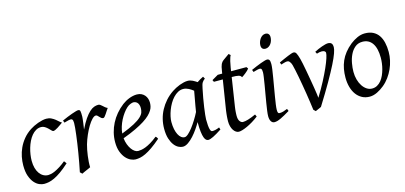

<svg xmlns="http://www.w3.org/2000/svg" viewBox="-61 -1049 3095 1467"><g transform="rotate(-15 1487.0 -315.5)"><path d="M397 -397.9Q386.7 -390.6 375.2 -382.3Q363.8 -374 353 -367.4Q342.3 -360.8 332.8 -356.4Q323.2 -352.1 316.9 -352.1Q311.5 -352.1 303.7 -360.4Q295.9 -368.7 285.4 -378.9Q274.9 -389.2 261.7 -397.5Q248.5 -405.8 232.9 -405.8Q210.4 -405.8 191.9 -395Q173.3 -384.3 158.2 -366.2Q143.1 -348.1 131.6 -324.5Q120.1 -300.8 112.5 -275.1Q105 -249.5 101.1 -223.6Q97.2 -197.8 97.2 -174.8Q97.2 -143.1 104.2 -117.7Q111.3 -92.3 124 -74.5Q136.7 -56.6 154.3 -46.9Q171.9 -37.1 192.9 -37.1Q201.7 -37.1 215.3 -40Q229 -43 246.8 -51Q264.6 -59.1 286.6 -72.8Q308.6 -86.4 335 -107.9Q338.9 -102.5 343.3 -97.2Q347.7 -91.8 350.1 -87.9Q312 -53.2 281.7 -32Q251.5 -10.7 226.8 0.7Q202.1 12.2 182.4 16.1Q162.6 20 145 20Q128.4 20 107.9 11.7Q87.4 3.4 69.1 -17.1Q50.8 -37.6 38.3 -71.8Q25.9 -106 25.9 -157.2Q25.9 -189.9 32.7 -224.9Q39.6 -259.8 54.9 -293.2Q70.3 -326.7 95 -356.9Q119.6 -387.2 155.8 -411.1Q169.4 -419.9 186 -428.2Q202.6 -436.5 220.5 -442.9Q238.3 -449.2 255.6 -453.1Q272.9 -457 288.1 -457Q309.6 -457 326.4 -448.7Q343.3 -440.4 356.4 -429.9Q369.6 -419.4 379.6 -409.9Q389.6 -400.4 397 -397.9Z M763.2 -415Q757.3 -407.2 750.2 -396Q743.2 -384.8 736.1 -374.3Q729 -363.8 722.7 -356.4Q716.3 -349.1 711.4 -349.1Q702.1 -349.1 695.6 -354.5Q689 -359.9 683.3 -366Q677.7 -372.1 672.1 -377.4Q666.5 -382.8 659.2 -382.8Q646.5 -382.8 629.6 -365.5Q612.8 -348.1 595.9 -320.1Q579.1 -292 563.7 -257.1Q548.3 -222.2 538.1 -187Q532.7 -168.5 528.6 -146.2Q524.4 -124 521.2 -100.6Q518.1 -77.1 516.6 -54.4Q515.1 -31.7 516.1 -12.2Q509.8 -8.8 500.2 -4.6Q490.7 -0.5 480.7 3.9Q470.7 8.3 461.4 12.5Q452.1 16.6 446.3 20L430.2 4.9Q437.5 -29.8 444.3 -66.9Q451.2 -104 457.3 -140.9Q463.4 -177.7 468.5 -212.9Q473.6 -248 477.3 -278.3Q481 -308.6 483.2 -332.5Q485.4 -356.4 485.4 -371.1Q485.4 -382.3 483.6 -388.9Q481.9 -395.5 479.2 -398.7Q476.6 -401.9 472.9 -402.8Q469.2 -403.8 465.3 -403.8Q460.4 -403.8 452.1 -402.1Q443.8 -400.4 435.5 -397.9Q425.8 -395.5 415 -392.1L408.2 -410.2Q428.7 -419.4 449.5 -428Q470.2 -436.5 488.3 -442.9Q506.3 -449.2 519.8 -453.1Q533.2 -457 539.1 -457Q545.9 -457 549.8 -454.6Q553.7 -452.1 555.4 -446Q557.1 -439.9 557.6 -429Q558.1 -418 558.1 -400.9Q558.1 -395.5 556.6 -382.8Q555.2 -370.1 553.2 -355.2Q551.3 -340.3 549.1 -325.7Q546.9 -311 545.4 -301.8Q568.8 -350.1 589.8 -380.4Q610.8 -410.6 629.6 -427.7Q648.4 -444.8 665.5 -450.9Q682.6 -457 698.2 -457Q707 -457 714.1 -452.1Q721.2 -447.3 728.5 -440.4Q735.8 -433.6 744.1 -426.5Q752.4 -419.4 763.2 -415Z M910.2 -381.8Q894 -367.2 878.7 -346.2Q863.3 -325.2 850.8 -300.8Q838.4 -276.4 830.1 -249.8Q821.8 -223.1 819.8 -197.3Q883.8 -222.2 921.1 -242.4Q958.5 -262.7 977.5 -280.8Q996.6 -298.8 1002 -315.4Q1007.3 -332 1007.3 -349.1Q1007.3 -364.3 1003.4 -375.2Q999.5 -386.2 993.2 -392.8Q986.8 -399.4 978.8 -402.6Q970.7 -405.8 962.4 -405.8Q954.6 -405.8 939.5 -400.1Q924.3 -394.5 910.2 -381.8ZM1085.4 -371.1Q1085.4 -357.4 1082.3 -342.3Q1079.1 -327.1 1069.1 -311Q1059.1 -294.9 1041.3 -277.3Q1023.4 -259.8 993.9 -241Q964.4 -222.2 921.9 -201.9Q879.4 -181.6 820.3 -159.7Q823.2 -132.3 831.8 -109.9Q840.3 -87.4 851.8 -71.3Q863.3 -55.2 876.7 -46.1Q890.1 -37.1 903.3 -37.1Q913.6 -37.1 928.2 -39.3Q942.9 -41.5 962.2 -48.8Q981.4 -56.2 1005.6 -70.3Q1029.8 -84.5 1059.1 -107.9Q1064.5 -105 1068.6 -98.4Q1072.8 -91.8 1074.2 -87.9Q1034.2 -53.2 1003.4 -32Q972.7 -10.7 948.5 0.7Q924.3 12.2 905 16.1Q885.7 20 868.2 20Q852.1 20 831.5 11Q811 2 793 -17.8Q774.9 -37.6 762.5 -69.6Q750 -101.6 750 -147.9Q750 -186 759.3 -222.9Q768.6 -259.8 785.9 -293.7Q803.2 -327.6 828.6 -357.9Q854 -388.2 886.2 -413.1Q897.5 -421.9 911.6 -429.9Q925.8 -438 941.2 -444.1Q956.5 -450.2 972.4 -453.6Q988.3 -457 1003.4 -457Q1024.4 -457 1039.8 -449.5Q1055.2 -441.9 1065.4 -429.7Q1075.7 -417.5 1080.6 -402.1Q1085.4 -386.7 1085.4 -371.1Z M1406.7 -210.4Q1410.2 -232.4 1414.3 -256.1Q1418.5 -279.8 1422.6 -301.8Q1426.8 -323.7 1429.9 -342Q1433.1 -360.4 1435.1 -371.1Q1427.7 -377 1418.9 -383.1Q1410.2 -389.2 1400.1 -394.3Q1390.1 -399.4 1379.2 -402.6Q1368.2 -405.8 1356.4 -405.8Q1334 -405.8 1314.2 -394.8Q1294.4 -383.8 1277.6 -365.7Q1260.7 -347.7 1247.3 -324.5Q1233.9 -301.3 1224.6 -276.6Q1215.3 -252 1210.2 -228Q1205.1 -204.1 1205.1 -185.1Q1205.1 -153.3 1210.4 -127.9Q1215.8 -102.5 1225.1 -84.5Q1234.4 -66.4 1247.1 -56.6Q1259.8 -46.9 1274.4 -46.9Q1286.1 -46.9 1303 -61.8Q1319.8 -76.7 1338.1 -100.3Q1356.4 -124 1374.5 -153.1Q1392.6 -182.1 1406.7 -210.4ZM1552.2 -33.2Q1509.8 -5.4 1483.6 7.3Q1457.5 20 1443.4 20Q1434.6 20 1426.5 13.9Q1418.5 7.8 1412.1 -9Q1405.8 -25.9 1402.1 -55.7Q1398.4 -85.4 1398.4 -132.8Q1385.7 -110.4 1367.4 -83.7Q1349.1 -57.1 1328.1 -33.9Q1307.1 -10.7 1284.9 4.6Q1262.7 20 1242.2 20Q1226.1 20 1207.8 10.7Q1189.5 1.5 1174.1 -18.8Q1158.7 -39.1 1148.4 -71Q1138.2 -103 1138.2 -148.9Q1138.2 -187.5 1147.2 -224.4Q1156.2 -261.2 1174.3 -294.9Q1192.4 -328.6 1218.5 -358.2Q1244.6 -387.7 1279.3 -411.1Q1292.5 -419.9 1308.3 -428.2Q1324.2 -436.5 1341.1 -442.9Q1357.9 -449.2 1374.5 -453.1Q1391.1 -457 1406.2 -457Q1416.5 -457 1426.3 -454.3Q1436 -451.7 1445.1 -447.3Q1454.1 -442.9 1462.4 -437.7Q1470.7 -432.6 1478 -427.7Q1489.3 -436 1502 -443.1Q1514.6 -450.2 1528.3 -457L1538.1 -439.9Q1529.8 -433.1 1524.4 -427.7Q1519 -422.4 1514.9 -415.3Q1510.7 -408.2 1507.8 -397.9Q1504.9 -387.7 1501.5 -371.1Q1494.1 -335.9 1487.5 -299.1Q1481 -262.2 1476.3 -229.5Q1471.7 -196.8 1469 -171.9Q1466.3 -147 1466.3 -136.2Q1466.3 -108.4 1468 -89.4Q1469.7 -70.3 1472.7 -58.8Q1475.6 -47.4 1480 -42.2Q1484.4 -37.1 1490.2 -37.1Q1500 -37.1 1513.4 -39.8Q1526.9 -42.5 1546.4 -50.8Z M1845.7 -57.1Q1821.8 -38.6 1797.9 -24.2Q1773.9 -9.8 1752.4 0Q1731 9.8 1713.6 14.9Q1696.3 20 1685.5 20Q1673.3 20 1662.4 12.7Q1651.4 5.4 1642.8 -7.6Q1634.3 -20.5 1629.4 -38.6Q1624.5 -56.6 1624.5 -78.1Q1624.5 -87.4 1625 -96.7Q1625.5 -106 1626.2 -116Q1627 -126 1628.2 -137.2Q1629.4 -148.4 1631.3 -162.1L1668.9 -397.9H1598.6L1591.3 -413.1L1640.6 -441.9H1675.8L1678.7 -459Q1681.6 -479 1684.8 -492.2Q1688 -505.4 1692.1 -514.2Q1696.3 -522.9 1701.2 -528.6Q1706.1 -534.2 1712.4 -539.1L1761.7 -574.2L1775.4 -562Q1772 -557.6 1768.1 -546.4Q1764.6 -536.6 1760 -518.6Q1755.4 -500.5 1750.5 -470.2L1746.1 -441.9H1867.7L1877.4 -428.2Q1872.6 -421.4 1864 -413.3Q1855.5 -405.3 1846.2 -397.9Q1836.9 -390.6 1828.4 -384.5Q1819.8 -378.4 1815.4 -376Q1812.5 -382.8 1807.4 -387Q1802.2 -391.1 1793.5 -393.6Q1784.7 -396 1771.7 -397Q1758.8 -397.9 1740.7 -397.9H1739.3L1704.6 -173.8Q1703.1 -164.6 1701.9 -154.1Q1700.7 -143.6 1700 -134Q1699.2 -124.5 1699 -116.2Q1698.7 -107.9 1698.7 -103Q1698.7 -72.8 1709.7 -58.3Q1720.7 -43.9 1734.4 -43.9Q1751.5 -43.9 1776.1 -51.3Q1800.8 -58.6 1837.4 -75.2Z M2091.8 -35.2Q2068.8 -21.5 2050.5 -11.2Q2032.2 -1 2017.1 6.1Q2002 13.2 1989.7 16.6Q1977.5 20 1966.8 20Q1950.2 20 1940.4 4.6Q1930.7 -10.7 1930.7 -37.1Q1930.7 -51.8 1934.3 -78.9Q1938 -106 1943.4 -138.9Q1948.7 -171.9 1955.1 -207.8Q1961.4 -243.7 1966.8 -276.1Q1972.2 -308.6 1975.8 -333.7Q1979.5 -358.9 1979.5 -371.1Q1979.5 -382.3 1978 -388.9Q1976.6 -395.5 1974.1 -398.7Q1971.7 -401.9 1967.8 -402.8Q1963.9 -403.8 1959.5 -403.8Q1955.6 -403.8 1947.5 -402.1Q1939.5 -400.4 1931.2 -397.9Q1921.9 -395.5 1910.6 -392.1L1903.8 -410.2Q1924.3 -419.4 1944.6 -428Q1964.8 -436.5 1982.4 -442.9Q2000 -449.2 2013.2 -453.1Q2026.4 -457 2032.7 -457Q2046.4 -457 2052 -447.8Q2057.6 -438.5 2057.6 -416Q2057.6 -401.9 2054 -374.3Q2050.3 -346.7 2044.4 -312.5Q2038.6 -278.3 2032.2 -241Q2025.9 -203.6 2020 -169.4Q2014.2 -135.3 2010.5 -107.7Q2006.8 -80.1 2006.8 -65.9Q2006.8 -50.8 2010 -43.9Q2013.2 -37.1 2021.5 -37.1Q2036.6 -37.1 2050.5 -41Q2064.5 -44.9 2084.5 -53.2ZM2105 -616.2Q2105 -602.5 2100.8 -589.1Q2096.7 -575.7 2088.9 -564.7Q2081.1 -553.7 2069.8 -546.9Q2058.6 -540 2044.9 -540Q2029.8 -540 2021.5 -548.8Q2013.2 -557.6 2013.2 -574.2Q2013.2 -587.4 2017.6 -600.8Q2022 -614.3 2029.8 -625.5Q2037.6 -636.7 2048.6 -643.8Q2059.6 -650.9 2073.2 -650.9Q2088.4 -650.9 2096.7 -641.8Q2105 -632.8 2105 -616.2Z M2551.8 -416Q2551.8 -400.4 2541 -369.6Q2530.3 -338.9 2505.4 -289.1Q2480.5 -239.3 2439.7 -168.2Q2398.9 -97.2 2338.9 -1Q2334.5 1.5 2328.6 4.2Q2322.8 6.8 2316.4 9.5Q2310.1 12.2 2303.7 15.1Q2297.4 18.1 2292.5 20L2276.9 4.9Q2273.4 -22.5 2268.6 -56.4Q2263.7 -90.3 2258.1 -126.2Q2252.4 -162.1 2246.1 -198.2Q2239.7 -234.4 2233.9 -266.1Q2228 -297.9 2222.4 -323.2Q2216.8 -348.6 2212.9 -363.8Q2209 -377 2204.6 -384.8Q2200.2 -392.6 2195.6 -397Q2190.9 -401.4 2186.5 -402.6Q2182.1 -403.8 2177.7 -403.8Q2172.9 -403.8 2165 -402.1Q2157.2 -400.4 2149.4 -397.9Q2140.6 -395.5 2129.9 -392.1L2123.5 -410.2Q2144 -419.4 2163.1 -428Q2182.1 -436.5 2197.8 -442.9Q2213.4 -449.2 2225.1 -453.1Q2236.8 -457 2242.7 -457Q2250 -457 2255.1 -453.9Q2260.3 -450.7 2264.4 -443.4Q2268.6 -436 2272.7 -424.1Q2276.9 -412.1 2281.7 -395Q2285.2 -382.3 2290.8 -355.5Q2296.4 -328.6 2302.5 -294.9Q2308.6 -261.2 2314.9 -224.9Q2321.3 -188.5 2326.4 -156.7Q2331.5 -125 2334.7 -102.3Q2337.9 -79.6 2337.9 -73.2Q2374 -131.8 2401.4 -184.1Q2428.7 -236.3 2447 -277.6Q2465.3 -318.8 2474.6 -347.7Q2483.9 -376.5 2483.9 -389.2Q2483.9 -398.9 2475.6 -404.1Q2467.3 -409.2 2453.6 -409.2Q2445.3 -409.2 2435.3 -407.5Q2425.3 -405.8 2414.6 -401.9L2405.8 -418.9Q2419.4 -426.3 2435.3 -433.1Q2451.2 -439.9 2466.3 -445.3Q2481.4 -450.7 2494.4 -453.9Q2507.3 -457 2515.6 -457Q2532.7 -457 2542.2 -448.2Q2551.8 -439.5 2551.8 -416Z M2877.9 -246.1Q2877.9 -320.8 2850.6 -360.4Q2823.2 -399.9 2772.9 -399.9Q2737.8 -399.9 2713.9 -379.6Q2689.9 -359.4 2675.3 -328.6Q2660.6 -297.9 2654.3 -262Q2647.9 -226.1 2647.9 -194.8Q2647.9 -162.1 2656 -133.1Q2664.1 -104 2678.5 -82.3Q2692.9 -60.5 2712.2 -47.9Q2731.4 -35.2 2753.9 -35.2Q2776.4 -35.2 2794.2 -45.2Q2812 -55.2 2825.9 -72Q2839.8 -88.9 2849.6 -110.6Q2859.4 -132.3 2865.7 -155.8Q2872.1 -179.2 2875 -202.6Q2877.9 -226.1 2877.9 -246.1ZM2947.8 -272.9Q2947.8 -240.2 2940.4 -206.8Q2933.1 -173.3 2918.9 -141.8Q2904.8 -110.4 2884 -81.8Q2863.3 -53.2 2835.9 -30.8Q2823.2 -20.5 2809.1 -11.2Q2794.9 -2 2780.3 5.1Q2765.6 12.2 2750.5 16.1Q2735.4 20 2720.7 20Q2686.5 20 2659.9 5.6Q2633.3 -8.8 2615 -33.9Q2596.7 -59.1 2587.2 -93.5Q2577.6 -127.9 2577.6 -168Q2577.6 -203.1 2583.5 -235.6Q2589.4 -268.1 2602.5 -298.3Q2615.7 -328.6 2637.7 -356.4Q2659.7 -384.3 2691.9 -410.2Q2716.8 -429.7 2746.6 -443.4Q2776.4 -457 2806.6 -457Q2844.7 -457 2871.6 -443.4Q2898.4 -429.7 2915.3 -405.3Q2932.1 -380.9 2939.9 -347.2Q2947.8 -313.5 2947.8 -272.9Z"/></g></svg>

Font: Gentium Plus APac
Style: Italic
Weight: 400
Italic angle: -8°
Designer: J. Victor Gaultney, Annie Olsen, Iska Routamaa, Becca Hirsbrunner
Foundry: SIL International
Version: Version 5.000